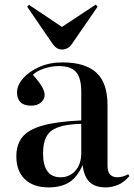

<svg xmlns="http://www.w3.org/2000/svg" viewBox="-20 -800 582 834"><path d="M191 14Q125 14 88 -21.5Q51 -57 51 -121Q51 -172 77 -204.5Q103 -237 164.5 -254.5Q226 -272 333 -277V-401Q333 -461 310.5 -487Q288 -513 236 -513Q204 -513 172 -502.5Q140 -492 123 -475Q153 -441 163.5 -421Q174 -401 174 -388Q174 -370 158.5 -355.5Q143 -341 115 -341Q84 -341 69 -356Q54 -371 54 -398Q54 -430 80.5 -460Q107 -490 151.5 -509.5Q196 -529 251 -529Q349 -529 398 -485Q447 -441 447 -343V-80Q447 -53 458.5 -41.5Q470 -30 489 -30Q512 -30 537 -43L542 -35Q518 -7 491.5 3.5Q465 14 439 14Q392 14 368 -10.5Q344 -35 339 -83Q315 -29 279.5 -7.5Q244 14 191 14ZM243 -30Q283 -30 308 -59Q333 -88 333 -135V-262Q242 -260 204.5 -233Q167 -206 167 -134Q167 -30 243 -30ZM249 -585Q237 -585 227 -591Q217 -597 204 -616L98 -771L106 -779L249 -683L396 -780L404 -771L293 -610Q284 -596 272.5 -590.5Q261 -585 249 -585Z"/></svg>

Font: Literata 72pt Medium
Style: Regular
Weight: 500
Designer: Latin by Veronika Burian and Jose Scaglione. Greek by Irene Vlachou. Cyrillic by Vera Evstafieva.
Foundry: TypeTogether
Version: Version 3.002